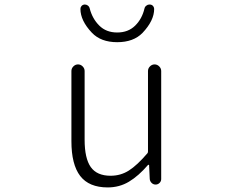

<svg xmlns="http://www.w3.org/2000/svg" viewBox="-20 -819 1040 852"><path d="M458 12.7Q375 12.7 335.9 -38.1Q296.9 -88.9 296.9 -192.4V-503.9Q296.9 -515.6 305.7 -524.4Q314.5 -533.2 326.2 -533.2Q337.9 -533.2 346.7 -524.4Q355.5 -515.6 355.5 -503.9V-199.2Q355.5 -116.2 382.8 -77.6Q410.2 -39.1 470.7 -39.1Q515.6 -39.1 552.2 -62.5Q588.9 -85.9 634.8 -139.6Q636.7 -142.6 636.7 -147.5V-503.9Q636.7 -515.6 645.5 -524.4Q654.3 -533.2 666 -533.2Q677.7 -533.2 686.5 -524.4Q695.3 -515.6 695.3 -503.9V-24.4Q695.3 -14.6 688 -7.3Q680.7 0 670.4 0Q660.2 0 652.8 -7.3Q645.5 -14.6 644.5 -24.4L641.6 -86.9Q640.6 -87.9 639.2 -87.9Q637.7 -87.9 636.7 -86.9Q594.7 -38.1 552.2 -12.7Q509.8 12.7 458 12.7ZM500 -631.8Q427.7 -631.8 387.7 -673.8Q336.9 -727.5 336.9 -779.3Q336.9 -786.1 340.8 -791Q345.7 -797.9 354.5 -798.8Q355.5 -798.8 357.4 -798.8Q363.3 -798.8 369.1 -794.9Q376 -790 377.9 -782.2Q389.6 -736.3 420.4 -705.6Q451.2 -674.8 500 -674.8Q548.8 -674.8 579.6 -705.1Q610.4 -735.4 621.1 -781.2Q623 -790 630.9 -794.9Q635.7 -798.8 642.6 -798.8Q644.5 -798.8 646.5 -798.8Q655.3 -797.9 660.2 -791Q664.1 -785.2 664.1 -779.3Q664.1 -727.5 612.3 -672.9Q572.3 -631.8 500 -631.8Z"/></svg>

Font: Gen Jyuu Gothic L Monospace Light
Style: Regular
Weight: 300
Designer: [Source Han Sans]
Ryoko NISHIZUKA  (kana & ideographs); Paul D. Hunt (Latin, Greek & Cyrillic); Wenlong ZHANG  (bopomofo
Version: Version 1.002.20150607